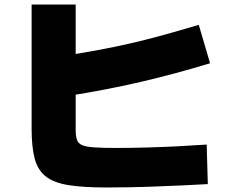

<svg xmlns="http://www.w3.org/2000/svg" viewBox="-20 -785 1040 850"><path d="M450 45Q348 45 283 34.5Q218 24 182.5 -4Q147 -32 133.5 -83Q120 -134 120 -215V-765H315V-210Q315 -183 320.5 -166.5Q326 -150 343.5 -142.5Q361 -135 397.5 -132.5Q434 -130 495 -130Q559 -130 630 -132Q701 -134 769.5 -137.5Q838 -141 895 -145L900 30Q852 33 793 35.5Q734 38 672 40.5Q610 43 552.5 44Q495 45 450 45ZM249 -535Q341 -550 414.5 -563.5Q488 -577 555.5 -592.5Q623 -608 696 -628Q769 -648 860 -675L910 -505Q756 -458 603.5 -422.5Q451 -387 279 -360Z"/></svg>

Font: M PLUS 2 Thin Black
Style: Regular
Weight: 900
Version: Version 1.001